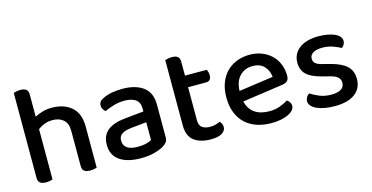

<svg xmlns="http://www.w3.org/2000/svg" viewBox="-70 -984 2568 1327"><g transform="rotate(-15 1214.0 -321.0)"><path d="M387 -292Q387 -347 357.5 -372.5Q328 -398 280 -398Q248 -398 221.5 -387.5Q195 -377 175 -362V-2Q168 1 155.5 3.5Q143 6 128 6Q99 6 85 -5Q71 -16 71 -42V-649Q78 -651 91 -654Q104 -657 119 -657Q148 -657 161.5 -646Q175 -635 175 -609V-451Q198 -463 228.5 -472.5Q259 -482 297 -482Q384 -482 437.5 -436Q491 -390 491 -296V-2Q484 1 471 3.5Q458 6 444 6Q414 6 400.5 -5Q387 -16 387 -42V-292Z M805 -67Q840 -67 866 -74Q892 -81 903 -89V-216L794 -205Q748 -200 725 -184.5Q702 -169 702 -137Q702 -104 727 -85.5Q752 -67 805 -67ZM803 -482Q896 -482 951 -441.5Q1006 -401 1006 -314V-81Q1006 -58 995.5 -45.5Q985 -33 967 -22Q941 -7 900 4Q859 15 805 15Q708 15 653.5 -23Q599 -61 599 -135Q599 -201 641.5 -236Q684 -271 764 -279L903 -293V-315Q903 -359 874.5 -379Q846 -399 795 -399Q755 -399 718 -388Q681 -377 652 -363Q642 -371 635 -382.5Q628 -394 628 -408Q628 -425 636.5 -436Q645 -447 663 -455Q691 -469 727 -475.5Q763 -482 803 -482Z M1245 -137Q1245 -101 1266 -86Q1287 -71 1325 -71Q1342 -71 1361 -76Q1380 -81 1394 -88Q1401 -80 1406.5 -70Q1412 -60 1412 -46Q1412 -20 1385.5 -3Q1359 14 1305 14Q1230 14 1185.5 -19.5Q1141 -53 1141 -130V-597Q1148 -599 1161 -602Q1174 -605 1189 -605Q1218 -605 1231.5 -594Q1245 -583 1245 -557V-458H1400Q1404 -452 1407.5 -441Q1411 -430 1411 -418Q1411 -375 1374 -375H1245V-137Z M1588 -181Q1602 -124 1642.5 -96.5Q1683 -69 1746 -69Q1788 -69 1823 -82Q1858 -95 1879 -110Q1907 -94 1907 -65Q1907 -48 1894 -33.5Q1881 -19 1858.5 -8.5Q1836 2 1805.5 8Q1775 14 1740 14Q1682 14 1634.5 -2Q1587 -18 1553 -50Q1519 -82 1500.5 -129Q1482 -176 1482 -238Q1482 -298 1500 -343.5Q1518 -389 1549 -419.5Q1580 -450 1622 -466Q1664 -482 1712 -482Q1760 -482 1799.5 -466.5Q1839 -451 1867.5 -423.5Q1896 -396 1911.5 -358Q1927 -320 1927 -275Q1927 -250 1915 -238.5Q1903 -227 1880 -223ZM1712 -401Q1657 -401 1620.5 -364Q1584 -327 1582 -258L1828 -293Q1824 -338 1795 -369.5Q1766 -401 1712 -401Z M2387 -129Q2387 -62 2337 -24Q2287 14 2192 14Q2153 14 2120 8Q2087 2 2063.5 -9Q2040 -20 2027 -35Q2014 -50 2014 -68Q2014 -83 2021.5 -96Q2029 -109 2042 -117Q2070 -99 2106 -84Q2142 -69 2190 -69Q2235 -69 2259 -84.5Q2283 -100 2283 -129Q2283 -154 2266.5 -169Q2250 -184 2218 -192L2150 -210Q2082 -228 2050 -259Q2018 -290 2018 -344Q2018 -373 2030 -398.5Q2042 -424 2065.5 -442.5Q2089 -461 2124 -471.5Q2159 -482 2204 -482Q2240 -482 2269.5 -476.5Q2299 -471 2320.5 -461.5Q2342 -452 2354 -438Q2366 -424 2366 -408Q2366 -392 2359 -380.5Q2352 -369 2341 -362Q2323 -373 2287.5 -386Q2252 -399 2211 -399Q2169 -399 2145 -384.5Q2121 -370 2121 -344Q2121 -324 2134.5 -311Q2148 -298 2181 -290L2239 -275Q2315 -255 2351 -221Q2387 -187 2387 -129Z"/></g></svg>

Font: Baloo Tammudu 2 Medium
Style: Regular
Weight: 500
Designer: Maithili Shingre, Omkar Shende and Ek Type
Foundry: Ek Type
Version: Version 1.640;hotconv 1.0.111;makeotfexe 2.5.65597; ttfautoh